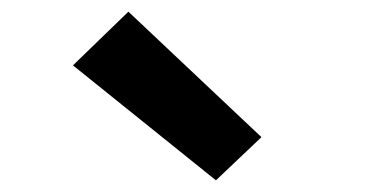

<svg xmlns="http://www.w3.org/2000/svg" viewBox="-20 -849 640 329"><path d="M350 -540 105 -737 200 -829 428 -614Z"/></svg>

Font: Iosevka Curly XBdEx
Style: Regular
Weight: 800
Width: 7
Monospace: yes
Designer: Belleve Invis
Foundry: Belleve Invis
Version: Version 11.1.0; ttfautohint (v1.8.3)